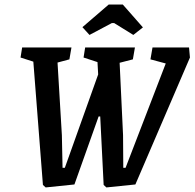

<svg xmlns="http://www.w3.org/2000/svg" viewBox="-20 -813 852 841"><path d="M812 -561 573 -5 446 8 434 -3 419 -303H412L306 -5L180 8L168 -3L126 -543L70 -561L77 -605H293L284 -553L232 -539L251 -221L254 -78H264L410 -487L407 -541L346 -561L353 -605H571L562 -553L504 -538L519 -221L520 -78H530L706 -535L639 -553L648 -605H808ZM341 -694 456 -793H518L606 -693L564 -660L480 -712H470L372 -660Z"/></svg>

Font: Grenze Medium
Style: Italic
Weight: 500
Italic angle: -10°
Designer: Renata Polastri
Foundry: Omnibus-Type
Version: Version 1.002; ttfautohint (v1.8)